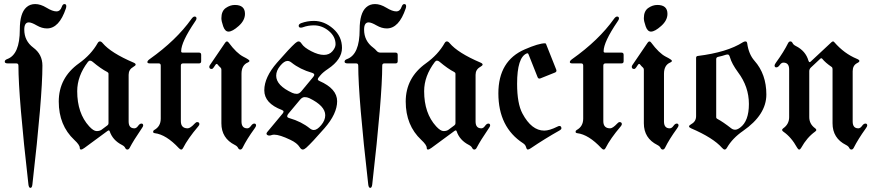

<svg xmlns="http://www.w3.org/2000/svg" viewBox="-20 -727 4300 946"><path d="M3.4 0ZM15.6 -436Q77.6 -458.5 77.6 -581.1Q77.6 -662.1 109.9 -690.9Q127.4 -707 153.6 -707Q179.7 -707 209.2 -689Q238.8 -670.9 257.8 -670.9Q276.9 -670.9 284.2 -692.9Q289.1 -707 297.4 -707Q306.6 -707 306.6 -696.8Q306.6 -691.4 304.7 -685.5Q271.5 -586.9 211.4 -586.9Q186.5 -586.9 160.9 -601.8Q135.3 -616.7 122.1 -616.7Q99.6 -616.7 99.6 -581.1Q99.6 -525.4 144.3 -492.2Q189 -459 189 -403.8Q189 -248.5 139.6 182.1Q137.7 198.7 129.9 198.7Q122.1 198.7 120.1 182.1Q70.8 -248.5 70.8 -403.8Q70.8 -414.6 60.5 -414.6H19Q3.4 -414.6 3.4 -423.1Q3.4 -431.6 15.6 -436Z M369.1 -415Q429.2 -458 461.4 -515.1Q465.8 -522.9 472.4 -522.9Q479 -522.9 485.8 -514.6Q526.4 -466.3 638.2 -418.5Q648.4 -414.1 648.4 -408.9Q648.4 -403.8 636.2 -397Q613.8 -384.3 613.8 -358.4V-128.4Q613.8 -94.7 642.1 -94.7Q651.9 -94.7 660.2 -106.4Q668.5 -118.2 676.8 -118.2Q685.5 -118.2 685.5 -108.4Q685.5 -104 677.7 -93.3Q637.7 -34.7 619.1 1Q614.7 9.8 607.7 9.8Q600.6 9.8 596.7 1.5Q592.8 -6.8 581.1 -12.7Q535.2 -36.1 520.5 -80.1Q519 -84.5 516.1 -84.5Q513.2 -84.5 509.3 -81.5L396.5 1.5Q385.3 9.8 379.2 9.8Q373 9.8 373 1Q373 -12.7 346.2 -37.6Q269.5 -109.4 269.5 -226.6Q269.5 -343.8 369.1 -415ZM360.4 -277.8Q360.4 -168.9 419.4 -104.5Q440.9 -81.1 456.1 -81.1Q471.2 -81.1 480.5 -87.9L509.3 -109.4Q514.6 -113.3 514.6 -119.6V-363.3Q514.6 -369.1 508.8 -372.1Q477.1 -388.2 436 -422.9Q429.7 -428.2 423.8 -428.2Q418 -428.2 413.1 -421.9Q360.4 -352.5 360.4 -277.8Z M717.8 -436Q848.6 -528.8 923.3 -633.8Q931.6 -645.5 939 -645.5Q948.2 -645.5 948.2 -635.7Q948.2 -630.4 940.9 -620.6Q872.6 -520 872.6 -474.6Q872.6 -467.8 879.9 -467.8H960.4Q971.2 -467.8 971.2 -457V-425.3Q971.2 -414.6 960.4 -414.6H881.8Q871.1 -414.6 871.1 -403.8V-129.9Q871.1 -94.7 904.8 -94.7Q917.5 -94.7 939.9 -118.7Q946.3 -125.5 951.2 -125.5Q962.4 -125.5 962.4 -115.2Q962.4 -110.8 956.5 -104Q905.8 -44.4 881.8 2.9Q878.4 9.8 873 9.8Q867.7 9.8 861.3 2.9Q798.8 -64 742.7 -70.8Q734.4 -71.8 734.4 -77.6Q734.4 -83.5 739.7 -86.4Q772 -104 772 -142.6V-403.8Q772 -414.6 762.2 -414.6H718.8Q706.1 -414.6 706.1 -421.1Q706.1 -427.7 717.8 -436Z M1011.2 0ZM1070.8 -637.2Q1070.8 -672.4 1092.3 -687.5Q1113.8 -702.6 1137.2 -702.6Q1187 -702.6 1187 -658.7Q1187 -626.5 1156 -598.9Q1125 -571.3 1106 -571.3Q1088.9 -571.3 1079.8 -596.9Q1070.8 -622.6 1070.8 -637.2ZM1011.2 -397.9Q1011.2 -401.9 1014.2 -406.2L1089.4 -516.6Q1093.8 -522.9 1098.1 -522.9Q1102.5 -522.9 1106.4 -517.6Q1145.5 -464.8 1178.7 -447.8Q1209 -432.6 1209 -427.5Q1209 -422.4 1201.7 -419.4Q1169.9 -406.7 1169.9 -363.3V-128.4Q1169.9 -94.7 1198.2 -94.7Q1208 -94.7 1216.3 -106.4Q1224.6 -118.2 1232.9 -118.2Q1241.7 -118.2 1241.7 -108.4Q1241.7 -104 1233.9 -93.3Q1196.3 -41.5 1175.3 1Q1170.9 9.8 1163.8 9.8Q1156.7 9.8 1152.8 1.5Q1148.9 -6.8 1137.2 -12.7Q1070.8 -45.9 1070.8 -119.6V-383.3Q1070.8 -390.1 1066.9 -393.6Q1058.6 -400.9 1052.2 -409.2Q1050.3 -412.1 1047.4 -412.1Q1044.9 -412.1 1042 -408.2L1032.7 -394.5Q1027.8 -387.2 1022.9 -387.2Q1011.2 -387.2 1011.2 -397.9Z M1434.6 -514.2Q1444.3 -522.9 1451.7 -522.9Q1459 -522.9 1466.8 -510.7Q1478.5 -492.7 1513.7 -474.6Q1548.8 -456.5 1575.7 -456.5Q1602.5 -456.5 1617.9 -474.6Q1633.3 -492.7 1633.3 -508.8Q1633.3 -546.9 1600.1 -574.5Q1566.9 -602.1 1526.4 -602.1Q1498 -602.1 1472.7 -592.8Q1467.8 -590.8 1461.9 -590.8Q1451.7 -590.8 1451.7 -600.1Q1451.7 -607.9 1463.4 -612.8Q1493.7 -624 1526.4 -624Q1577.6 -624 1621.3 -585.9Q1665 -547.9 1665 -490.7Q1665 -433.6 1595.7 -387.2Q1570.8 -370.6 1559.1 -356.4L1549.8 -345.2Q1545.9 -340.3 1545.9 -335.9Q1545.9 -331.5 1553.7 -328.1Q1641.1 -290 1641.1 -228.3Q1641.1 -166.5 1578.6 -95Q1516.1 -23.4 1488.8 1Q1479 9.8 1471.4 9.8Q1463.9 9.8 1456.1 -2.4Q1443.8 -22.5 1410.6 -38.1Q1357.9 -63.5 1331.1 -63.5Q1323.7 -63.5 1317.9 -61.3Q1312 -59.1 1306.4 -59.1Q1300.8 -59.1 1296.9 -62Q1293 -64.9 1293 -68.4Q1293 -71.8 1296.9 -76.7L1373 -168Q1377 -172.9 1377 -177.5Q1377 -182.1 1369.1 -185.1Q1282.2 -217.8 1282.2 -282Q1282.2 -346.2 1344.7 -418Q1407.2 -489.7 1434.6 -514.2ZM1340.8 -354Q1340.8 -305.7 1419.9 -269.5Q1430.7 -264.6 1442.4 -264.6Q1454.1 -264.6 1464.8 -277.3L1521.5 -345.7Q1528.3 -353 1528.3 -358.9Q1528.3 -364.7 1517.6 -368.2Q1458 -385.3 1416 -418.9Q1406.2 -426.8 1396.5 -426.8Q1380.4 -426.8 1360.6 -402.8Q1340.8 -378.9 1340.8 -354ZM1405.8 -145Q1465.3 -127.9 1506.8 -94.2Q1516.6 -86.4 1526.4 -86.4Q1542.5 -86.4 1562.5 -110.4Q1582.5 -134.3 1582.5 -159.2Q1582.5 -205.6 1503.4 -243.7Q1492.7 -248.5 1481 -248.5Q1469.2 -248.5 1458.5 -235.8L1401.4 -167.5Q1395 -160.2 1395 -154.1Q1395 -147.9 1405.8 -145Z M1689.9 -436Q1752 -458.5 1752 -581.1Q1752 -662.1 1784.2 -690.9Q1801.8 -707 1827.9 -707Q1854 -707 1883.5 -689Q1913.1 -670.9 1932.1 -670.9Q1951.2 -670.9 1958.5 -692.9Q1963.4 -707 1971.7 -707Q1981 -707 1981 -696.8Q1981 -691.4 1979 -685.5Q1945.8 -586.9 1885.7 -586.9Q1860.8 -586.9 1835.2 -601.8Q1809.6 -616.7 1796.4 -616.7Q1773.9 -616.7 1773.9 -581.1Q1773.9 -525.4 1818.8 -492.2Q1828.1 -485.4 1835.4 -476.6Q1842.8 -467.8 1854.5 -467.8H1928.7Q1939.5 -467.8 1939.5 -457V-425.3Q1939.5 -414.6 1928.7 -414.6H1873.5Q1863.3 -414.6 1863.3 -403.8Q1863.3 -248.5 1814 182.1Q1812 198.7 1804.2 198.7Q1796.4 198.7 1794.4 182.1Q1745.1 -248.5 1745.1 -403.8Q1745.1 -414.6 1734.9 -414.6H1693.4Q1677.7 -414.6 1677.7 -423.1Q1677.7 -431.6 1689.9 -436Z M2078.6 -415Q2138.7 -458 2170.9 -515.1Q2175.3 -522.9 2181.9 -522.9Q2188.5 -522.9 2195.3 -514.6Q2235.8 -466.3 2347.7 -418.5Q2357.9 -414.1 2357.9 -408.9Q2357.9 -403.8 2345.7 -397Q2323.2 -384.3 2323.2 -358.4V-128.4Q2323.2 -94.7 2351.6 -94.7Q2361.3 -94.7 2369.6 -106.4Q2377.9 -118.2 2386.2 -118.2Q2395 -118.2 2395 -108.4Q2395 -104 2387.2 -93.3Q2347.2 -34.7 2328.6 1Q2324.2 9.8 2317.1 9.8Q2310.1 9.8 2306.2 1.5Q2302.2 -6.8 2290.5 -12.7Q2244.6 -36.1 2230 -80.1Q2228.5 -84.5 2225.6 -84.5Q2222.7 -84.5 2218.8 -81.5L2106 1.5Q2094.7 9.8 2088.6 9.8Q2082.5 9.8 2082.5 1Q2082.5 -12.7 2055.7 -37.6Q1979 -109.4 1979 -226.6Q1979 -343.8 2078.6 -415ZM2069.8 -277.8Q2069.8 -168.9 2128.9 -104.5Q2150.4 -81.1 2165.5 -81.1Q2180.7 -81.1 2189.9 -87.9L2218.8 -109.4Q2224.1 -113.3 2224.1 -119.6V-363.3Q2224.1 -369.1 2218.3 -372.1Q2186.5 -388.2 2145.5 -422.9Q2139.2 -428.2 2133.3 -428.2Q2127.4 -428.2 2122.6 -421.9Q2069.8 -352.5 2069.8 -277.8Z M2435.5 -267.1Q2435.5 -427.7 2565.9 -483.9Q2634.3 -513.7 2665.5 -513.7Q2668.9 -513.7 2670.4 -510.3L2720.7 -383.8Q2721.7 -381.3 2721.7 -378.9Q2721.7 -372.6 2714.4 -369.6L2642.6 -340.8Q2640.1 -339.8 2637.7 -339.8Q2631.3 -339.8 2628.4 -347.7L2584 -459.5Q2582 -464.4 2579.6 -464.4Q2577.1 -464.4 2575.7 -463.9Q2527.8 -444.8 2527.8 -314Q2527.8 -216.8 2554.2 -167.5Q2599.1 -83.5 2661.6 -83.5Q2687 -83.5 2726.1 -103Q2732.9 -106.4 2735.8 -106.4Q2746.1 -106.4 2746.1 -94.7Q2746.1 -89.4 2737.3 -84.5Q2665 -43.9 2595.2 3.4Q2585.9 9.8 2580.6 9.8Q2575.2 9.8 2572 -2Q2568.8 -13.7 2557.6 -21Q2435.5 -100.1 2435.5 -267.1Z M2799.3 -436Q2930.2 -528.8 3004.9 -633.8Q3013.2 -645.5 3020.5 -645.5Q3029.8 -645.5 3029.8 -635.7Q3029.8 -630.4 3022.5 -620.6Q2954.1 -520 2954.1 -474.6Q2954.1 -467.8 2961.4 -467.8H3042Q3052.7 -467.8 3052.7 -457V-425.3Q3052.7 -414.6 3042 -414.6H2963.4Q2952.6 -414.6 2952.6 -403.8V-129.9Q2952.6 -94.7 2986.3 -94.7Q2999 -94.7 3021.5 -118.7Q3027.8 -125.5 3032.7 -125.5Q3043.9 -125.5 3043.9 -115.2Q3043.9 -110.8 3038.1 -104Q2987.3 -44.4 2963.4 2.9Q2960 9.8 2954.6 9.8Q2949.2 9.8 2942.9 2.9Q2880.4 -64 2824.2 -70.8Q2815.9 -71.8 2815.9 -77.6Q2815.9 -83.5 2821.3 -86.4Q2853.5 -104 2853.5 -142.6V-403.8Q2853.5 -414.6 2843.8 -414.6H2800.3Q2787.6 -414.6 2787.6 -421.1Q2787.6 -427.7 2799.3 -436Z M3092.8 0ZM3152.3 -637.2Q3152.3 -672.4 3173.8 -687.5Q3195.3 -702.6 3218.8 -702.6Q3268.6 -702.6 3268.6 -658.7Q3268.6 -626.5 3237.5 -598.9Q3206.5 -571.3 3187.5 -571.3Q3170.4 -571.3 3161.4 -596.9Q3152.3 -622.6 3152.3 -637.2ZM3092.8 -397.9Q3092.8 -401.9 3095.7 -406.2L3170.9 -516.6Q3175.3 -522.9 3179.7 -522.9Q3184.1 -522.9 3188 -517.6Q3227.1 -464.8 3260.3 -447.8Q3290.5 -432.6 3290.5 -427.5Q3290.5 -422.4 3283.2 -419.4Q3251.5 -406.7 3251.5 -363.3V-128.4Q3251.5 -94.7 3279.8 -94.7Q3289.6 -94.7 3297.9 -106.4Q3306.2 -118.2 3314.5 -118.2Q3323.2 -118.2 3323.2 -108.4Q3323.2 -104 3315.4 -93.3Q3277.8 -41.5 3256.8 1Q3252.4 9.8 3245.4 9.8Q3238.3 9.8 3234.4 1.5Q3230.5 -6.8 3218.8 -12.7Q3152.3 -45.9 3152.3 -119.6V-383.3Q3152.3 -390.1 3148.4 -393.6Q3140.1 -400.9 3133.8 -409.2Q3131.8 -412.1 3128.9 -412.1Q3126.5 -412.1 3123.5 -408.2L3114.3 -394.5Q3109.4 -387.2 3104.5 -387.2Q3092.8 -387.2 3092.8 -397.9Z M3387.2 -116.2Q3409.7 -128.9 3409.7 -154.8V-441.4Q3409.7 -450.2 3417.5 -451.2Q3563 -469.2 3640.6 -519Q3646.5 -522.9 3653.3 -522.9Q3660.2 -522.9 3661.6 -513.2Q3668.9 -460 3697.3 -427.7Q3755.9 -361.8 3755.9 -261.2Q3755.9 -161.6 3641.1 -82Q3588.9 -45.9 3562 0.5Q3556.6 9.8 3550.8 9.8Q3544.9 9.8 3537.6 1.5Q3494.1 -47.9 3385.3 -94.7Q3375 -99.1 3375 -104.2Q3375 -109.4 3387.2 -116.2ZM3508.8 -149.9Q3508.8 -144 3514.6 -141.1Q3541 -127.4 3583.5 -94.2Q3591.8 -87.9 3602.3 -87.9Q3612.8 -87.9 3626.5 -98.1Q3669.9 -129.9 3669.9 -214.8Q3669.9 -299.8 3616.2 -371.1Q3585.4 -413.1 3576.7 -444.3Q3572.8 -458.5 3565.9 -458.5Q3559.1 -458.5 3552.7 -456.1Q3540.5 -451.7 3518.1 -446.8Q3508.8 -444.8 3508.8 -435.5Z M3796.4 -404.8Q3796.4 -409.2 3804.2 -419.9Q3841.8 -471.7 3862.8 -514.2Q3867.2 -522.9 3874.3 -522.9Q3881.3 -522.9 3885.3 -514.6Q3889.2 -506.3 3900.9 -500.5Q3949.7 -476.1 3963.4 -427.7Q3965.8 -420.9 3968.8 -420.9Q3971.7 -420.9 3974.6 -423.8L4076.7 -519Q4081.1 -522.9 4084.5 -522.9Q4087.9 -522.9 4090.8 -519Q4139.6 -462.9 4201.2 -437.5Q4214.4 -432.1 4214.4 -426.8Q4214.4 -421.4 4203.1 -416Q4181.2 -404.8 4181.2 -376V-128.4Q4181.2 -94.7 4209 -94.7Q4218.8 -94.7 4227.1 -106.4Q4235.4 -118.2 4244.1 -118.2Q4252.9 -118.2 4252.9 -108.4Q4252.9 -104 4245.1 -93.3Q4208 -41.5 4186.5 1Q4182.1 9.8 4175 9.8Q4168 9.8 4164.1 1.5Q4160.2 -6.8 4148.4 -12.7Q4082 -45.9 4082 -119.6V-387.2Q4082 -394 4077.1 -397.5Q4046.9 -418 4031.2 -437.5Q4029.3 -439.9 4026.6 -439.9Q4023.9 -439.9 4021.5 -437.5L3975.6 -394.5Q3967.3 -386.7 3967.3 -376.5V-149.9Q3967.3 -115.7 3996.6 -94.7Q4002 -90.8 4002 -86.7Q4002 -82.5 3995.6 -78.1Q3955.6 -49.3 3927.7 1Q3922.9 9.8 3917.7 9.8Q3912.6 9.8 3907.7 1Q3878.9 -51.3 3839.8 -78.1Q3833.5 -82.5 3833.5 -86.7Q3833.5 -90.8 3838.9 -94.7Q3868.2 -115.2 3868.2 -149.9V-384.8Q3868.2 -418.5 3839.8 -418.5Q3830.1 -418.5 3821.8 -406.7Q3813.5 -395 3804.9 -395Q3796.4 -395 3796.4 -404.8Z"/></svg>

Font: UnifrakturMaguntia20
Style: Book
Weight: 400
Designer: j. 'mach' wust, Gerrit Ansmann, Georg Duffner, based on a font by Peter Wiegel, original typeface by Carl Albert Fahrenw
Version: Version 2017-03-19